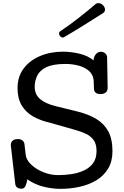

<svg xmlns="http://www.w3.org/2000/svg" viewBox="-20 -1174 777 1207"><path d="M358.9 13.2Q307.1 13.2 252.9 -0.5Q198.7 -14.2 151.9 -46.4Q149.9 -29.8 141.8 -8.8Q133.8 12.2 116.7 12.2Q79.1 12.2 75.7 -19L47.9 -261.2Q47.9 -299.8 94.7 -299.8Q109.4 -299.8 120.6 -291.3Q131.8 -282.7 133.8 -268.1L141.6 -200.2Q145 -169.9 174.8 -140.6Q204.6 -111.3 250.5 -92.3Q296.4 -73.2 346.7 -73.2Q388.7 -73.2 431.2 -79.8Q473.6 -86.4 508.8 -102.8Q543.9 -119.1 565.4 -148.7Q586.9 -178.2 586.9 -224.1Q586.9 -268.6 568.6 -293.7Q550.3 -318.8 519.8 -333Q489.3 -347.2 452.6 -357.4L292.5 -402.8Q233.9 -416 188.2 -441.9Q142.6 -467.8 116.5 -511.2Q90.3 -554.7 90.3 -620.6Q90.3 -692.4 128.7 -743.4Q167 -794.4 231.9 -821.8Q296.9 -849.1 375.5 -849.1Q426.8 -849.1 479.7 -836.4Q532.7 -823.7 568.4 -794.4Q568.4 -814.9 581.3 -831.8Q594.2 -848.6 614.3 -848.6Q628.9 -848.6 640.1 -839.8Q651.4 -831.1 653.3 -816.4L656.7 -622.6Q656.7 -601.6 644 -592Q631.3 -582.5 611.8 -582.5Q574.2 -582.5 570.8 -613.3L568.8 -669.9Q564.5 -707 537.8 -729.5Q511.2 -752 472.4 -762Q433.6 -772 391.6 -772Q313 -772 271.2 -751.5Q229.5 -731 213.9 -698.2Q198.2 -665.5 198.2 -628.4Q198.2 -581.1 231.2 -552Q264.2 -522.9 329.6 -506.8L469.7 -472.2Q534.2 -456.1 583.3 -427.5Q632.3 -398.9 659.7 -350.1Q687 -301.3 687 -223.6Q687 -160.2 660.2 -115Q633.3 -69.8 587.2 -41.5Q541 -13.2 482.2 0Q423.3 13.2 358.9 13.2ZM375 -938Q365.7 -938 358.4 -946Q351.1 -954.1 351.1 -963.4Q351.1 -972.7 359.4 -978Q414.6 -1014.6 471.9 -1059.3Q529.3 -1104 579.1 -1147Q587.4 -1154.3 599.1 -1154.3Q614.7 -1154.3 627.4 -1141.4Q640.1 -1128.4 640.1 -1113.3Q640.1 -1099.6 627.4 -1091.3Q569.8 -1055.2 506.8 -1015.4Q443.8 -975.6 384.3 -941.4Q378.4 -938 375 -938Z"/></svg>

Font: Cutive
Style: Regular
Weight: 400
Version: Version 1.100; ttfautohint (v1.8.4.7-5d5b)